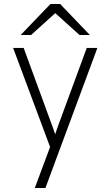

<svg xmlns="http://www.w3.org/2000/svg" viewBox="-20 -752 556 966"><path d="M155 194 232 -12.5 46 -511H99L240 -126.5Q245 -113.5 249.2 -101.2Q253.5 -89 257.5 -76Q262 -89 266 -101.2Q270 -113.5 275 -126.5L416.5 -511H470L208.5 194ZM84 -576 234 -732H282.5L432 -576H380L258 -686L136.5 -576Z"/></svg>

Font: Overpass ExtraLight
Style: Regular
Weight: 250
Designer: Delve Withrington, Dave Bailey, Thomas Jockin
Foundry: Delve Fonts LLC
Version: Version 4.000